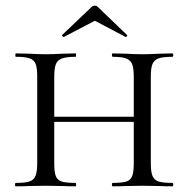

<svg xmlns="http://www.w3.org/2000/svg" viewBox="-20 -656 662 676"><path d="M377 -456Q374 -456 374 -462Q374 -468 377 -468L421 -467Q457 -465 482 -465Q504 -465 542 -467L587 -468Q590 -468 590 -462Q590 -456 587 -456Q554 -456 538.5 -450.5Q523 -445 517 -431Q511 -417 511 -387V-81Q511 -51 517 -36.5Q523 -22 538.5 -17Q554 -12 587 -12Q590 -12 590 -6Q590 0 587 0Q559 0 542 -1L482 -2L421 -1Q405 0 377 0Q374 0 374 -6Q374 -12 377 -12Q410 -12 425 -17Q440 -22 445.5 -36.5Q451 -51 451 -81V-385Q451 -415 445.5 -429.5Q440 -444 424.5 -450Q409 -456 377 -456ZM138 -245H477V-227H138ZM36 -456Q34 -456 34 -462Q34 -468 36 -468L81 -467Q119 -465 140 -465Q165 -465 203 -467L246 -468Q248 -468 248 -462Q248 -456 246 -456Q214 -456 198 -450Q182 -444 176.5 -429.5Q171 -415 171 -385V-81Q171 -50 176.5 -36Q182 -22 197 -17Q212 -12 246 -12Q248 -12 248 -6Q248 0 246 0Q218 0 202 -1L140 -2L81 -1Q64 0 35 0Q33 0 33 -6Q33 -12 35 -12Q68 -12 83.5 -17Q99 -22 105 -36.5Q111 -51 111 -81V-387Q111 -417 105.5 -431Q100 -445 84.5 -450.5Q69 -456 36 -456ZM314 -636Q320 -636 325 -631L427 -533Q428 -533 428 -531Q428 -529 425.5 -527Q423 -525 422 -526L314 -583L205 -526Q203 -525 200 -528.5Q197 -532 199 -533L302 -631Q307 -636 314 -636Z"/></svg>

Font: Cormorant Unicase
Style: Regular
Weight: 400
Designer: Christian Thalmann (Catharsis Fonts)
Foundry: Catharsis Fonts
Version: Version 4.000